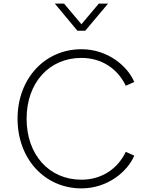

<svg xmlns="http://www.w3.org/2000/svg" viewBox="-20 -1029 828 1061"><path d="M430 12C577 12 686 -83 722 -169L675 -190C631 -97 543 -36 430 -36C252 -36 127 -173 127 -373C127 -572 252 -709 430 -709C543 -709 631 -648 675 -555L722 -576C686 -662 577 -757 430 -757C228 -757 77 -595 77 -373C77 -150 228 12 430 12ZM283 -1009 408 -859H451L577 -1009H526L430 -895L334 -1009Z"/></svg>

Font: Mluvka ExtraLight
Style: Regular
Weight: 200
Designer: Modified by Jiří Krblich, Original typeface by Gumpita Rahayu
Foundry: Gumpita Rahayu & Jiří Krblich
Version: Version 2.000;Glyphs 3.1.1 (3134)